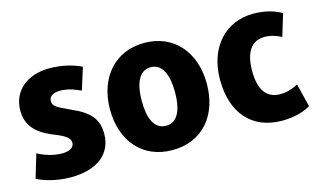

<svg xmlns="http://www.w3.org/2000/svg" viewBox="-73 -762 1652 992"><g transform="rotate(-15 753.0 -265.5)"><path d="M425 -152C425 -46 343 21 202 21C120 21 54 -2 22 -19L60 -145C95 -126 142 -110 189 -110C229 -110 254 -124 254 -150C254 -178 227 -194 158 -221C74 -258 37 -306 37 -380C37 -481 115 -552 238 -552C308 -552 365 -536 408 -515C406 -510 373 -402 371 -397C344 -410 305 -426 261 -426C224 -426 202 -411 202 -387C202 -353 231 -347 295 -315C391 -273 425 -228 425 -152Z M1004 -265C1004 -96 906 21 745 21C585 21 486 -96 486 -265C486 -434 588 -552 745 -552C904 -552 1004 -434 1004 -265ZM834 -265C834 -356 808 -422 745 -422C682 -422 656 -356 656 -265C656 -173 682 -109 745 -109C808 -109 834 -173 834 -265Z M1484 -16C1452 4 1399 21 1332 21C1168 21 1075 -90 1075 -266C1075 -440 1180 -552 1328 -552C1391 -552 1441 -537 1479 -515C1477 -510 1445 -402 1443 -397C1418 -410 1389 -421 1354 -421C1282 -421 1247 -365 1247 -267C1247 -170 1281 -114 1358 -114C1391 -114 1423 -124 1453 -140Z"/></g></svg>

Font: Repo ExtraBold
Style: Bold
Weight: 700
Designer: Stefan Peev
Foundry: Context Ltd
Version: Version 1.502